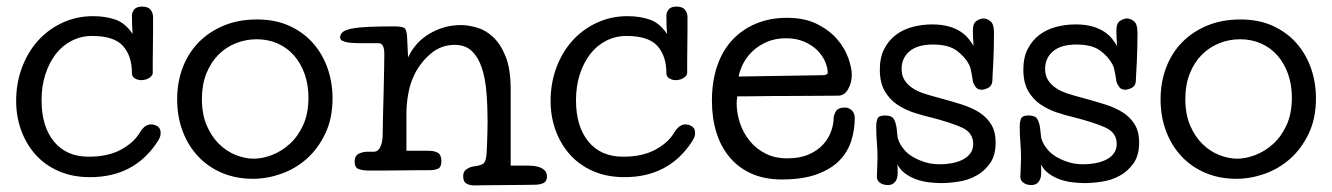

<svg xmlns="http://www.w3.org/2000/svg" viewBox="-20 -531 4038 582"><path d="M382 -428Q381 -439 380.5 -454Q380 -469 380 -483Q380 -494 387 -502.5Q394 -511 411 -511Q428 -511 436 -502Q444 -493 444 -478Q444 -464 444 -441Q444 -418 443.5 -393.5Q443 -369 443 -346Q443 -323 443 -310Q443 -302 432.5 -295Q422 -288 407 -288Q399 -288 389.5 -293Q380 -298 380 -309Q380 -361 353 -391.5Q326 -422 259 -422Q226 -422 197.5 -407.5Q169 -393 149 -367Q129 -341 117.5 -305.5Q106 -270 106 -227Q106 -148 143.5 -102Q181 -56 249 -56Q307 -56 346 -77Q385 -98 403 -128Q413 -144 421.5 -149Q430 -154 437 -154Q448 -154 457.5 -148Q467 -142 467 -128Q467 -120 464.5 -114.5Q462 -109 457 -101Q387 6 253 6Q200 6 158.5 -12Q117 -30 88.5 -61.5Q60 -93 44.5 -135Q29 -177 29 -225Q29 -279 46.5 -326Q64 -373 95 -407.5Q126 -442 169 -462Q212 -482 262 -482Q300 -482 330 -471.5Q360 -461 382 -428Z M988 -233Q988 -172 966 -126Q944 -80 909.5 -49.5Q875 -19 832 -4Q789 11 747 11Q696 11 654 -6.5Q612 -24 581.5 -56Q551 -88 534 -132.5Q517 -177 517 -230Q517 -282 534 -326.5Q551 -371 582.5 -403Q614 -435 658.5 -453.5Q703 -472 759 -472Q815 -472 857.5 -452.5Q900 -433 929 -400Q958 -367 973 -324Q988 -281 988 -233ZM758 -412Q725 -412 695 -400Q665 -388 642 -365Q619 -342 605.5 -308Q592 -274 592 -231Q592 -185 606.5 -151Q621 -117 644 -94.5Q667 -72 695 -61Q723 -50 749 -50Q775 -50 804 -61Q833 -72 858 -94.5Q883 -117 899 -152Q915 -187 915 -235Q915 -274 903.5 -306.5Q892 -339 871.5 -362.5Q851 -386 822 -399Q793 -412 758 -412Z M1528 -29H1582Q1589 -29 1598.5 -28Q1608 -27 1617 -23.5Q1626 -20 1632 -13.5Q1638 -7 1638 4Q1638 19 1627 24Q1616 29 1601 29Q1596 29 1568.5 29.5Q1541 30 1508.5 30Q1476 30 1448.5 30.5Q1421 31 1417 31Q1404 31 1394 25.5Q1384 20 1384 3Q1384 -11 1393.5 -17.5Q1403 -24 1412 -26Q1437 -29 1445 -35Q1453 -41 1455 -65Q1457 -105 1457.5 -133Q1458 -161 1458 -163Q1458 -209 1454.5 -251.5Q1451 -294 1440.5 -325.5Q1430 -357 1410.5 -376Q1391 -395 1358 -395Q1316 -395 1283.5 -366.5Q1251 -338 1234 -300Q1223 -277 1217.5 -246.5Q1212 -216 1212 -186V-74H1279Q1296 -74 1307 -68Q1318 -62 1318 -42Q1318 -25 1308.5 -20Q1299 -15 1279 -15Q1275 -15 1248.5 -15Q1222 -15 1190 -14.5Q1158 -14 1130.5 -14Q1103 -14 1098 -14Q1082 -14 1068.5 -18Q1055 -22 1055 -41Q1055 -59 1067.5 -65Q1080 -71 1092 -71H1112Q1121 -71 1126.5 -76.5Q1132 -82 1135 -90.5Q1138 -99 1139 -108Q1140 -117 1140 -125Q1140 -142 1141 -179.5Q1142 -217 1143 -257Q1144 -297 1144.5 -329Q1145 -361 1145 -367Q1145 -400 1128 -400H1076Q1066 -400 1054.5 -400.5Q1043 -401 1033.5 -402.5Q1024 -404 1017.5 -407.5Q1011 -411 1011 -417Q1011 -427 1018.5 -433.5Q1026 -440 1045 -444Q1064 -448 1095.5 -449.5Q1127 -451 1175 -451Q1201 -451 1207 -445Q1213 -439 1214 -419L1217 -357Q1239 -404 1283 -429.5Q1327 -455 1377 -455Q1399 -455 1425.5 -447.5Q1452 -440 1475 -418.5Q1498 -397 1513 -359Q1528 -321 1528 -260Z M2002 -428Q2001 -439 2000.5 -454Q2000 -469 2000 -483Q2000 -494 2007 -502.5Q2014 -511 2031 -511Q2048 -511 2056 -502Q2064 -493 2064 -478Q2064 -464 2064 -441Q2064 -418 2063.5 -393.5Q2063 -369 2063 -346Q2063 -323 2063 -310Q2063 -302 2052.5 -295Q2042 -288 2027 -288Q2019 -288 2009.5 -293Q2000 -298 2000 -309Q2000 -361 1973 -391.5Q1946 -422 1879 -422Q1846 -422 1817.5 -407.5Q1789 -393 1769 -367Q1749 -341 1737.5 -305.5Q1726 -270 1726 -227Q1726 -148 1763.5 -102Q1801 -56 1869 -56Q1927 -56 1966 -77Q2005 -98 2023 -128Q2033 -144 2041.5 -149Q2050 -154 2057 -154Q2068 -154 2077.5 -148Q2087 -142 2087 -128Q2087 -120 2084.5 -114.5Q2082 -109 2077 -101Q2007 6 1873 6Q1820 6 1778.5 -12Q1737 -30 1708.5 -61.5Q1680 -93 1664.5 -135Q1649 -177 1649 -225Q1649 -279 1666.5 -326Q1684 -373 1715 -407.5Q1746 -442 1789 -462Q1832 -482 1882 -482Q1920 -482 1950 -471.5Q1980 -461 2002 -428Z M2472 -303Q2489 -303 2489 -311Q2489 -326 2481 -344.5Q2473 -363 2457.5 -378.5Q2442 -394 2418 -404.5Q2394 -415 2362 -415Q2331 -415 2306 -404.5Q2281 -394 2263 -377.5Q2245 -361 2234 -340.5Q2223 -320 2219 -299ZM2215 -239Q2214 -234 2213.5 -228.5Q2213 -223 2213 -218Q2213 -188 2223 -158Q2233 -128 2252.5 -104Q2272 -80 2300.5 -65.5Q2329 -51 2366 -51Q2405 -51 2432 -63Q2459 -75 2475.5 -93.5Q2492 -112 2499.5 -133.5Q2507 -155 2507 -173Q2507 -181 2513.5 -193Q2520 -205 2541 -205Q2553 -205 2562 -196.5Q2571 -188 2571 -173Q2571 -138 2560.5 -104.5Q2550 -71 2525 -45Q2500 -19 2457 -3Q2414 13 2350 13Q2298 13 2258.5 -4.5Q2219 -22 2192 -54Q2165 -86 2151.5 -129.5Q2138 -173 2138 -226Q2138 -284 2154 -331Q2170 -378 2200 -410Q2230 -442 2272 -459.5Q2314 -477 2365 -477Q2420 -477 2458 -457.5Q2496 -438 2519 -410.5Q2542 -383 2552 -353.5Q2562 -324 2562 -304Q2562 -281 2551 -261Q2540 -241 2520 -241Q2489 -241 2446.5 -240.5Q2404 -240 2356 -240Q2346 -240 2327 -240Q2308 -240 2287 -239.5Q2266 -239 2246.5 -239Q2227 -239 2215 -239Z M2700 -33Q2701 -25 2701 -18Q2701 -11 2701 -5Q2701 10 2693.5 20Q2686 30 2671 30Q2667 30 2661.5 29Q2656 28 2650.5 25Q2645 22 2641.5 17Q2638 12 2638 4Q2638 -1 2639 -20.5Q2640 -40 2640 -54Q2640 -74 2638 -99Q2636 -124 2636 -146Q2636 -162 2640 -171.5Q2644 -181 2663 -181Q2683 -181 2689.5 -170Q2696 -159 2698 -141Q2700 -127 2700.5 -118.5Q2701 -110 2706 -100Q2711 -89 2721 -77Q2731 -65 2747 -55.5Q2763 -46 2783.5 -39.5Q2804 -33 2830 -33Q2846 -33 2863.5 -36Q2881 -39 2896 -46Q2911 -53 2920.5 -65Q2930 -77 2930 -95Q2930 -129 2895.5 -144.5Q2861 -160 2802 -175Q2776 -181 2749 -190Q2722 -199 2699 -214.5Q2676 -230 2661.5 -255.5Q2647 -281 2647 -320Q2647 -357 2660.5 -383Q2674 -409 2696 -425.5Q2718 -442 2746.5 -449.5Q2775 -457 2805 -457Q2834 -457 2855.5 -451Q2877 -445 2892 -435Q2907 -425 2916 -413.5Q2925 -402 2931 -392Q2930 -405 2929.5 -419Q2929 -433 2929 -438Q2929 -461 2940.5 -468Q2952 -475 2961 -475Q2972 -475 2982.5 -466.5Q2993 -458 2993 -432Q2993 -411 2992.5 -387.5Q2992 -364 2991 -343.5Q2990 -323 2989 -307Q2988 -291 2988 -285Q2987 -271 2976 -265Q2965 -259 2956 -259Q2943 -259 2937 -268Q2931 -277 2929 -284Q2929 -285 2928 -291.5Q2927 -298 2925.5 -306.5Q2924 -315 2922 -323Q2920 -331 2917 -336Q2905 -359 2880 -377.5Q2855 -396 2808 -396Q2761 -396 2737 -375.5Q2713 -355 2713 -322Q2713 -302 2722 -288Q2731 -274 2746 -264Q2761 -254 2781 -247.5Q2801 -241 2824 -235Q2861 -225 2893 -215Q2925 -205 2948 -190.5Q2971 -176 2984.5 -154Q2998 -132 2998 -99Q2998 -60 2981 -36Q2964 -12 2939.5 1.5Q2915 15 2886 19.5Q2857 24 2833 24Q2815 24 2795 21.5Q2775 19 2757 12.5Q2739 6 2724 -5Q2709 -16 2700 -33Z M3135 -33Q3136 -25 3136 -18Q3136 -11 3136 -5Q3136 10 3128.5 20Q3121 30 3106 30Q3102 30 3096.5 29Q3091 28 3085.5 25Q3080 22 3076.5 17Q3073 12 3073 4Q3073 -1 3074 -20.5Q3075 -40 3075 -54Q3075 -74 3073 -99Q3071 -124 3071 -146Q3071 -162 3075 -171.5Q3079 -181 3098 -181Q3118 -181 3124.5 -170Q3131 -159 3133 -141Q3135 -127 3135.5 -118.5Q3136 -110 3141 -100Q3146 -89 3156 -77Q3166 -65 3182 -55.5Q3198 -46 3218.5 -39.5Q3239 -33 3265 -33Q3281 -33 3298.5 -36Q3316 -39 3331 -46Q3346 -53 3355.5 -65Q3365 -77 3365 -95Q3365 -129 3330.5 -144.5Q3296 -160 3237 -175Q3211 -181 3184 -190Q3157 -199 3134 -214.5Q3111 -230 3096.5 -255.5Q3082 -281 3082 -320Q3082 -357 3095.5 -383Q3109 -409 3131 -425.5Q3153 -442 3181.5 -449.5Q3210 -457 3240 -457Q3269 -457 3290.5 -451Q3312 -445 3327 -435Q3342 -425 3351 -413.5Q3360 -402 3366 -392Q3365 -405 3364.5 -419Q3364 -433 3364 -438Q3364 -461 3375.5 -468Q3387 -475 3396 -475Q3407 -475 3417.5 -466.5Q3428 -458 3428 -432Q3428 -411 3427.5 -387.5Q3427 -364 3426 -343.5Q3425 -323 3424 -307Q3423 -291 3423 -285Q3422 -271 3411 -265Q3400 -259 3391 -259Q3378 -259 3372 -268Q3366 -277 3364 -284Q3364 -285 3363 -291.5Q3362 -298 3360.5 -306.5Q3359 -315 3357 -323Q3355 -331 3352 -336Q3340 -359 3315 -377.5Q3290 -396 3243 -396Q3196 -396 3172 -375.5Q3148 -355 3148 -322Q3148 -302 3157 -288Q3166 -274 3181 -264Q3196 -254 3216 -247.5Q3236 -241 3259 -235Q3296 -225 3328 -215Q3360 -205 3383 -190.5Q3406 -176 3419.5 -154Q3433 -132 3433 -99Q3433 -60 3416 -36Q3399 -12 3374.5 1.5Q3350 15 3321 19.5Q3292 24 3268 24Q3250 24 3230 21.5Q3210 19 3192 12.5Q3174 6 3159 -5Q3144 -16 3135 -33Z M3969 -233Q3969 -172 3947 -126Q3925 -80 3890.5 -49.5Q3856 -19 3813 -4Q3770 11 3728 11Q3677 11 3635 -6.5Q3593 -24 3562.5 -56Q3532 -88 3515 -132.5Q3498 -177 3498 -230Q3498 -282 3515 -326.5Q3532 -371 3563.5 -403Q3595 -435 3639.5 -453.5Q3684 -472 3740 -472Q3796 -472 3838.5 -452.5Q3881 -433 3910 -400Q3939 -367 3954 -324Q3969 -281 3969 -233ZM3739 -412Q3706 -412 3676 -400Q3646 -388 3623 -365Q3600 -342 3586.5 -308Q3573 -274 3573 -231Q3573 -185 3587.5 -151Q3602 -117 3625 -94.5Q3648 -72 3676 -61Q3704 -50 3730 -50Q3756 -50 3785 -61Q3814 -72 3839 -94.5Q3864 -117 3880 -152Q3896 -187 3896 -235Q3896 -274 3884.5 -306.5Q3873 -339 3852.5 -362.5Q3832 -386 3803 -399Q3774 -412 3739 -412Z"/></svg>

Font: Life Savers
Style: Bold
Weight: 700
Designer: Pablo Impallari, Rodrigo Fuenzalida, Brenda Gallo
Foundry: Pablo Impallari, Rodrigo Fuenzalida, Brenda Gallo
Version: Version 3.001; ttfautohint (v0.95) -l 8 -r 50 -G 200 -x 14 -